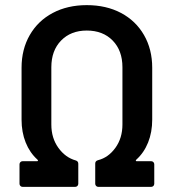

<svg xmlns="http://www.w3.org/2000/svg" viewBox="-20 -728 677 748"><path d="M68 0Q63 0 59.5 -3.5Q56 -7 56 -12V-88Q56 -93 59.5 -96.5Q63 -100 68 -100H124Q127 -100 127.5 -101Q128 -102 128 -103Q128 -104 126 -106Q96 -133 80 -173Q64 -213 64 -262V-464Q64 -536 96 -591.5Q128 -647 185.5 -677.5Q243 -708 318 -708Q394 -708 451.5 -677.5Q509 -647 541 -591.5Q573 -536 573 -464V-262Q573 -213 557 -173Q541 -133 511 -106Q509 -104 509 -103Q509 -102 509.5 -101Q510 -100 513 -100H569Q574 -100 577.5 -96.5Q581 -93 581 -88V-12Q581 -7 577.5 -3.5Q574 0 569 0H363Q358 0 354.5 -3.5Q351 -7 351 -12V-91Q351 -101 362 -104Q402 -114 429.5 -152Q457 -190 457 -243V-466Q457 -531 419 -570Q381 -609 318 -609Q256 -609 218 -570Q180 -531 180 -466V-243Q180 -190 207.5 -152Q235 -114 275 -103Q285 -100 285 -90V-12Q285 -7 281.5 -3.5Q278 0 273 0Z"/></svg>

Font: LinhAnh SemBd
Style: Regular
Weight: 600
Monospace: yes
Designer: Jeremy Tribby
Foundry: Tribby Type
Version: Version 1.408